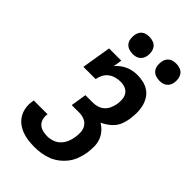

<svg xmlns="http://www.w3.org/2000/svg" viewBox="-282 -1057 1164 1164"><g transform="rotate(45 300.0 -475.0)"><path d="M255 8Q227 8 199.5 4.5Q172 1 147 -8.5Q122 -18 101 -34.5Q80 -51 67 -74Q54 -97 50 -124.5Q46 -152 51 -181L52 -189H171L170 -185Q167 -165 172.5 -146Q178 -127 192 -114.5Q206 -102 225 -97.5Q244 -93 264 -93Q286 -93 309 -101Q332 -109 348.5 -126Q365 -143 374.5 -165Q384 -187 387 -210Q391 -233 389.5 -256Q388 -279 376 -297Q364 -315 343 -323.5Q322 -332 299 -332H235L251 -433H315Q334 -433 354 -439Q374 -445 389.5 -459.5Q405 -474 413 -493Q421 -512 425 -532Q428 -553 426.5 -573.5Q425 -594 414.5 -610.5Q404 -627 385 -634.5Q366 -642 345 -642Q325 -642 304 -636.5Q283 -631 266 -618Q249 -605 239 -585.5Q229 -566 226 -546H121L152 -735H257L248 -679Q261 -695 277.5 -707.5Q294 -720 312.5 -728Q331 -736 350 -739.5Q369 -743 388 -743Q416 -743 442 -736.5Q468 -730 489 -715Q510 -700 523 -677.5Q536 -655 542 -629Q548 -603 547.5 -575.5Q547 -548 543 -521Q539 -499 531.5 -477Q524 -455 509.5 -436.5Q495 -418 475 -404Q455 -390 434 -380Q456 -367 473.5 -347Q491 -327 500 -302Q509 -277 509 -249Q509 -221 505 -193Q500 -165 490 -137Q480 -109 462 -85Q444 -61 420 -42Q396 -23 368.5 -12Q341 -1 312 3.5Q283 8 255 8ZM506 -812Q489 -812 472.5 -818Q456 -824 446 -837Q436 -850 433.5 -867.5Q431 -885 434 -903Q436 -915 442 -926.5Q448 -938 458.5 -945.5Q469 -953 481.5 -955.5Q494 -958 506 -958Q523 -958 539.5 -952Q556 -946 565.5 -933Q575 -920 578 -902.5Q581 -885 578 -867Q576 -855 569.5 -843.5Q563 -832 552.5 -824.5Q542 -817 530 -814.5Q518 -812 506 -812ZM276 -812Q259 -812 242.5 -818Q226 -824 216 -837Q206 -850 203.5 -867.5Q201 -885 204 -903Q206 -915 212 -926.5Q218 -938 228.5 -945.5Q239 -953 251.5 -955.5Q264 -958 276 -958Q293 -958 309.5 -952Q326 -946 335.5 -933Q345 -920 348 -902.5Q351 -885 348 -867Q346 -855 339.5 -843.5Q333 -832 322.5 -824.5Q312 -817 300 -814.5Q288 -812 276 -812Z"/></g></svg>

Font: Iosevka HT Extended
Style: Bold Italic
Weight: 700
Width: 7
Italic angle: -9°
Monospace: yes
Designer: Belleve Invis
Foundry: Belleve Invis
Version: Version 32.3.0; ttfautohint (v1.8.4)